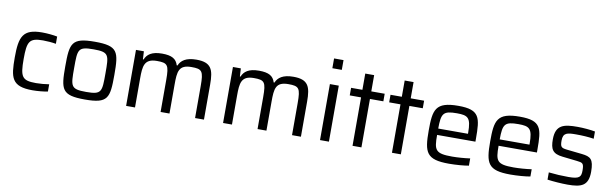

<svg xmlns="http://www.w3.org/2000/svg" viewBox="-47 -1228 5484 1722"><g transform="rotate(10 2694.5 -367.5)"><path d="M272 8C320 8 378 2 411 -5V-71C376 -65 328 -61 292 -61C165 -61 146 -91 146 -255C146 -414 163 -449 289 -449C326 -449 374 -445 407 -439V-505C373 -512 316 -518 269 -518C94 -518 65 -445 65 -255C65 -72 80 8 272 8Z M749 8C960 8 972 -44 972 -255C972 -466 960 -518 749 -518C537 -518 525 -466 525 -255C525 -44 537 8 749 8ZM749 -61C606 -61 606 -87 606 -255C606 -423 606 -449 749 -449C891 -449 891 -423 891 -255C891 -87 891 -61 749 -61Z M1124 -510V0H1205V-263C1205 -377 1211 -445 1327 -445C1424 -445 1438 -429 1438 -291V0H1519V-263C1519 -382 1525 -445 1641 -445C1738 -445 1752 -429 1752 -291V0H1833V-319C1833 -456 1810 -518 1674 -518C1579 -518 1534 -484 1515 -437H1508C1491 -493 1451 -518 1361 -518C1266 -518 1225 -484 1206 -437H1200L1196 -510Z M2007 -510V0H2088V-263C2088 -377 2094 -445 2210 -445C2307 -445 2321 -429 2321 -291V0H2402V-263C2402 -382 2408 -445 2524 -445C2621 -445 2635 -429 2635 -291V0H2716V-319C2716 -456 2693 -518 2557 -518C2462 -518 2417 -484 2398 -437H2391C2374 -493 2334 -518 2244 -518C2149 -518 2108 -484 2089 -437H2083L2079 -510Z M2887 -743V-654H2973V-743ZM2890 -510V0H2971V-510Z M3186 -441V0H3267V-441H3389V-510H3267V-658H3186V-510H3083V-441Z M3545 -441V0H3626V-441H3748V-510H3626V-658H3545V-510H3442V-441Z M4265 -228V-255C4265 -446 4256 -518 4060 -518C3850 -518 3835 -444 3835 -254C3835 -54 3858 8 4065 8C4127 8 4203 2 4245 -6V-72C4198 -65 4130 -60 4082 -60C3928 -60 3916 -89 3916 -228ZM4058 -450C4158 -450 4187 -433 4187 -296V-286H3916C3917 -425 3932 -450 4058 -450Z M4825 -228V-255C4825 -446 4816 -518 4620 -518C4410 -518 4395 -444 4395 -254C4395 -54 4418 8 4625 8C4687 8 4763 2 4805 -6V-72C4758 -65 4690 -60 4642 -60C4488 -60 4476 -89 4476 -228ZM4618 -450C4718 -450 4747 -433 4747 -296V-286H4476C4477 -425 4492 -450 4618 -450Z M5146 8C5270 8 5334 -14 5334 -142C5334 -258 5304 -276 5224 -285L5086 -300C5035 -306 5024 -313 5024 -372C5024 -445 5065 -449 5144 -449C5199 -449 5253 -446 5305 -438V-504C5264 -512 5197 -518 5145 -518C5023 -518 4945 -504 4945 -369C4945 -281 4965 -241 5058 -231L5191 -216C5243 -210 5256 -207 5256 -141C5256 -83 5244 -61 5142 -61C5080 -61 5024 -64 4961 -71V-5C5012 2 5089 8 5146 8Z"/></g></svg>

Font: Saira UNSAM
Style: Regular
Weight: 400
Designer: Hector Gatti with collaboration of the Omnibus-Type team
Foundry: Omnibus-Type
Version: Version 0.072;PS 000.072;hotconv 1.0.88;makeotf.lib2.5.64775